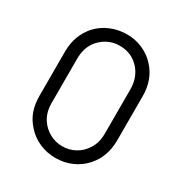

<svg xmlns="http://www.w3.org/2000/svg" viewBox="-180 -900 996 1049"><g transform="rotate(30 318.0 -375.5)"><path d="M500 -63.5Q466.5 -26 419 -5.2Q371.5 15.5 317.5 15.5Q264.5 15.5 216.8 -5Q169 -25.5 134.5 -64.5Q101.5 -101 87.2 -142.5Q73 -184 73 -236.5V-514.5Q73 -617.5 137.5 -689.5Q172 -726 219.8 -745.8Q267.5 -765.5 322 -765.5Q372 -765.5 418.2 -745.8Q464.5 -726 498 -689.5Q562.5 -621 562.5 -514.5V-236.5Q562.5 -133.5 500 -63.5ZM457.5 -616.5Q434.5 -652.5 397.8 -672.5Q361 -692.5 317.5 -691.5Q296.5 -692 276.5 -687Q256.5 -682 238.5 -672.2Q220.5 -662.5 205 -648.5Q189.5 -634.5 178 -617.5Q150 -573.5 150 -514.5V-236.5Q150 -174.5 178 -133.5Q201 -99 238 -78.8Q275 -58.5 317.5 -58.5Q361 -58.5 397.8 -78.5Q434.5 -98.5 457.5 -134.5Q485.5 -174.5 485.5 -236.5V-514.5Q485.5 -572 457.5 -616.5Z"/></g></svg>

Font: Russisch Sans
Style: Regular
Weight: 400
Designer: Michael Sharanda (font) & Cristiano Sobral (main changes)
Foundry: Michael Sharanda
Version: Version 2.00;October 25, 2020;FontCreator 13.0.0.2681 64-bit